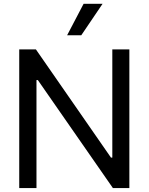

<svg xmlns="http://www.w3.org/2000/svg" viewBox="-20 -959 758 979"><path d="M639.6 0H555.7L172.9 -550.8H166V0H78.1V-707H163.1L545.9 -155.3H552.7V-707H639.6ZM406.2 -939.5H502.9L394.5 -779.3H322.3Z"/></svg>

Font: Pretendard JP
Style: Regular
Weight: 400
Designer: Base glyphs from Inter by Rasmus Andersson; Hangeul glyphs from Noto Sans CJK(Source Han Sans) by Jang Soo-young and Kan
Foundry: Kil Hyung-jin
Version: Version 1.309